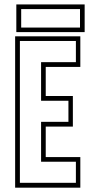

<svg xmlns="http://www.w3.org/2000/svg" viewBox="-20 -868 442 888"><path d="M50 0V-700H351.5V-558.5H191.5V-424H317V-282.5H191.5V-141.5H351.5V0ZM72 -22.5H331V-120H170V-304.5H296.5V-402H170V-580.5H331V-678.5H72ZM55.5 -719.5V-847.5H371.5V-719.5ZM78 -740.5H350V-826H78Z"/></svg>

Font: Tourney Condensed ExtraLight
Style: Regular
Weight: 200
Width: 3
Designer: Tyler Finck
Foundry: Etcetera Type Co
Version: Version 1.010; ttfautohint (v1.8.3)